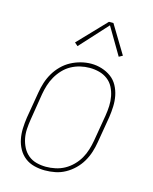

<svg xmlns="http://www.w3.org/2000/svg" viewBox="-115 -832 730 916"><g transform="rotate(15 250.0 -374.0)"><path d="M195 8Q169 8 143 1.5Q117 -5 97 -20.5Q77 -36 64.5 -58.5Q52 -81 47 -106.5Q42 -132 43 -159Q44 -186 48 -213L70 -343Q74 -368 82 -393Q90 -418 103.5 -441Q117 -464 136.5 -483.5Q156 -503 179.5 -515.5Q203 -528 228.5 -534.5Q254 -541 279 -541Q306 -541 331.5 -533Q357 -525 377.5 -510Q398 -495 410.5 -472Q423 -449 428 -423.5Q433 -398 432 -371Q431 -344 427 -317L405 -187Q401 -162 393 -137Q385 -112 371.5 -89Q358 -66 338.5 -47Q319 -28 295.5 -15Q272 -2 246.5 3Q221 8 195 8ZM196 -10Q219 -10 242.5 -15Q266 -20 287 -31.5Q308 -43 326 -61Q344 -79 356 -100Q368 -121 375 -144Q382 -167 386 -190L408 -320Q412 -344 413 -368.5Q414 -393 409.5 -416Q405 -439 394.5 -459.5Q384 -480 365.5 -494Q347 -508 324 -514Q301 -520 277 -520Q253 -520 230 -514.5Q207 -509 186 -497.5Q165 -486 148 -468Q131 -450 119 -429Q107 -408 100 -385.5Q93 -363 89 -340L68 -210Q64 -186 62.5 -161.5Q61 -137 65.5 -114.5Q70 -92 80.5 -71.5Q91 -51 108.5 -36.5Q126 -22 149 -16Q172 -10 196 -10ZM193 -605 177 -619 308 -756H330L414 -617L396 -607L317 -741Z"/></g></svg>

Font: Iosevka Slab Thin Oblique
Style: Regular
Weight: 100
Italic angle: -9°
Monospace: yes
Designer: Belleve Invis
Foundry: Belleve Invis
Version: Version 11.1.0; ttfautohint (v1.8.3)